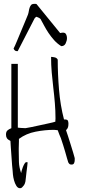

<svg xmlns="http://www.w3.org/2000/svg" viewBox="-20 -953 448 1015"><path d="M35.2 -208Q21.5 -214.8 16.6 -222.2Q11.7 -229.5 11.7 -241.2Q11.7 -255.9 18.6 -262.7Q25.4 -269.5 40 -275.4V-615.2H74.2V-278.3Q77.1 -278.3 83 -277.3Q88.9 -276.4 94.7 -276.4Q100.6 -276.4 106.4 -275.9Q112.3 -275.4 114.3 -275.4Q123 -276.4 146 -281.2Q168.9 -286.1 193.8 -291.5Q218.8 -296.9 241.2 -301.8Q263.7 -306.6 272.5 -309.6Q272.5 -311.5 272.9 -318.4Q273.4 -325.2 273.4 -327.1Q273.4 -367.2 270 -408.2Q266.6 -449.2 261.7 -489.7Q256.8 -530.3 253.4 -570.3Q250 -610.4 250 -652.3Q256.8 -652.3 268.6 -649.9Q280.3 -647.5 285.2 -637.7Q285.2 -561.5 292 -479Q298.8 -396.5 318.4 -321.3Q335 -322.3 338.4 -315.9Q341.8 -309.6 341.8 -299.8Q341.8 -289.1 339.8 -281.2Q337.9 -273.4 329.1 -264.6Q332 -255.9 338.9 -235.4Q345.7 -214.8 353 -190.9Q360.4 -167 366.7 -146.5Q373 -126 375 -117.2V-106.4Q375 -97.7 371.6 -90.3Q368.2 -83 358.4 -83Q351.6 -83 348.1 -85.4Q344.7 -87.9 340.8 -94.7Q338.9 -100.6 334 -117.2Q329.1 -133.8 324.2 -151.9Q319.3 -169.9 314 -185.5Q308.6 -201.2 306.6 -208Q304.7 -213.9 301.8 -222.7L293.9 -241.2Q291 -250 288.1 -256.8Q285.2 -263.7 285.2 -264.6Q284.2 -264.6 276.4 -265.6Q268.6 -266.6 265.6 -266.6Q217.8 -266.6 168 -256.8Q118.2 -247.1 80.1 -218.8V-206.1Q80.1 -197.3 79.6 -188Q79.1 -178.7 79.1 -168.9V-156.2Q79.1 -124 80.1 -96.2Q81.1 -68.4 91.8 -38.1Q91.8 -40 94.2 -49.3Q96.7 -58.6 100.6 -68.8Q104.5 -79.1 109.4 -87.4Q114.3 -95.7 119.1 -95.7H123Q125 -95.7 126 -94.7Q126 -88.9 124 -74.2Q122.1 -59.6 120.1 -43.5Q118.2 -27.3 116.7 -12.7Q115.2 2 114.3 6.8Q113.3 11.7 111.3 17.1Q109.4 22.5 105 28.3Q100.6 34.2 96.2 38.1Q91.8 42 85.9 42Q74.2 42 66.4 29.3Q58.6 16.6 54.2 0.5Q49.8 -15.6 48.3 -30.8Q46.9 -45.9 46.9 -48.8Q45.9 -57.6 43.9 -80.1Q42 -102.5 40.5 -127.9Q39.1 -153.3 37.1 -175.8Q35.2 -198.2 35.2 -208ZM51.8 -696.3Q58.6 -709 68.8 -733.9Q79.1 -758.8 90.3 -785.6Q101.6 -812.5 111.8 -836.9Q122.1 -861.3 127.9 -876Q130.9 -884.8 132.3 -894.5Q133.8 -904.3 136.7 -912.6Q139.6 -920.9 144.5 -926.8Q149.4 -932.6 162.1 -932.6H168Q171.9 -932.6 172.9 -931.6L297.9 -778.3Q321.3 -784.2 327.6 -774.4Q334 -764.6 334 -751Q334 -738.3 327.1 -723.6Q320.3 -709 303.7 -709Q282.2 -722.7 266.1 -740.7Q250 -758.8 236.8 -778.3Q223.6 -797.9 213.4 -817.4Q203.1 -836.9 194.3 -852.5Q192.4 -855.5 183.6 -859.9Q174.8 -864.3 172.9 -864.3Q170.9 -864.3 166.5 -859.9Q162.1 -855.5 161.1 -852.5L74.2 -683.6Q74.2 -682.6 72.3 -682.6H69.3Q57.6 -682.6 51.8 -696.3Z"/></svg>

Font: Waiting for the Sunrise
Style: Regular
Weight: 300
Version: Version 1.001 2001